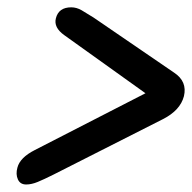

<svg xmlns="http://www.w3.org/2000/svg" viewBox="-20 -605 524 524"><path d="M132.5 -555Q140 -585 174.5 -585Q189 -585 202.8 -577Q216.5 -569 235.5 -557L455.5 -406.5Q491.5 -382.5 482 -342.5Q472 -304 425 -280L125 -128Q100 -115.5 83 -108.5Q66 -101.5 51.5 -101.5Q35 -101.5 28.8 -115.5Q22.5 -129.5 27.5 -147.5Q34.5 -175 75 -195.5L377 -350.5L155.5 -509Q126 -530 132.5 -555Z"/></svg>

Font: Fraunces 144pt S100 SemiBold
Style: Italic
Weight: 600
Italic angle: -16°
Version: Version 1.000; ttfautohint (v1.8.3)